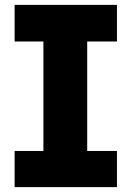

<svg xmlns="http://www.w3.org/2000/svg" viewBox="-20 -768 540 788"><path d="M40 0V-148.4H158.2V-597.7H40V-748H460V-597.7H337.9V-148.4H460V0Z"/></svg>

Font: Gen Shin Gothic Monospace Heavy
Style: Bold
Weight: 800
Designer: [Source Han Sans]
Ryoko NISHIZUKA  (kana & ideographs); Paul D. Hunt (Latin, Greek & Cyrillic); Wenlong ZHANG  (bopomofo
Version: Version 1.002.20150607